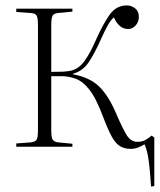

<svg xmlns="http://www.w3.org/2000/svg" viewBox="-20 -541 589 708"><path d="M537 147Q534 102 531 73.5Q528 45 524 26Q520 7 513 -9Q502 -2 489 3Q476 8 462 8Q439 8 422.5 -2Q406 -12 392 -37.5Q378 -63 361 -108Q349 -141 333.5 -172Q318 -203 296.5 -225.5Q275 -248 245 -255Q226 -260 209 -260Q192 -260 169 -260V-59Q169 -35 174 -26.5Q179 -18 194 -16L247 -11V0H40V-12L94 -16Q110 -18 115 -26Q120 -34 120 -60V-449Q120 -475 115 -483.5Q110 -492 94 -493L40 -497V-509H247V-498L194 -493Q179 -492 174 -483Q169 -474 169 -450V-276Q192 -276 208 -276.5Q224 -277 240 -280Q270 -286 291.5 -316Q313 -346 332 -390Q358 -449 383 -485Q408 -521 447 -521Q464 -521 478 -510.5Q492 -500 492 -479Q492 -460 480 -447Q468 -434 453 -434Q434 -434 421 -446Q408 -458 400 -477Q388 -467 376.5 -446Q365 -425 353 -398Q328 -342 306.5 -310.5Q285 -279 249 -269V-267Q310 -256 345 -222.5Q380 -189 408 -123Q433 -65 448 -41.5Q463 -18 487 -18Q504 -18 516.5 -25Q529 -32 539 -41L549 -34V145Z"/></svg>

Font: Display Extralight
Style: Regular
Weight: 200
Designer: Latin by Veronika Burian and Jose Scaglione. Greek by Irene Vlachou. Cyrillic by Vera Evstafieva.
Foundry: TypeTogether
Version: Version 3.002